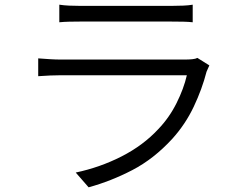

<svg xmlns="http://www.w3.org/2000/svg" viewBox="-20 -761 1040 819"><path d="M233 -741Q253 -738 274.5 -737Q296 -736 319 -736Q335 -736 374 -736Q413 -736 464 -736Q515 -736 566 -736Q617 -736 657 -736Q697 -736 715 -736Q738 -736 761.5 -737Q785 -738 802 -741V-666Q785 -668 762 -668.5Q739 -669 713 -669Q696 -669 656.5 -669Q617 -669 566.5 -669Q516 -669 465.5 -669Q415 -669 375.5 -669Q336 -669 319 -669Q297 -669 275 -668.5Q253 -668 233 -666ZM873 -482Q870 -475 866.5 -467.5Q863 -460 861 -455Q842 -381 806.5 -306Q771 -231 715 -169Q636 -83 544.5 -35.5Q453 12 358 38L303 -25Q407 -47 499 -94Q591 -141 655 -210Q702 -259 733 -321Q764 -383 777 -440Q765 -440 724.5 -440Q684 -440 628 -440Q572 -440 510 -440Q448 -440 391 -440Q334 -440 293 -440Q252 -440 238 -440Q220 -440 194.5 -439Q169 -438 143 -436V-512Q169 -510 193.5 -508.5Q218 -507 238 -507Q250 -507 289.5 -507Q329 -507 385.5 -507Q442 -507 503.5 -507Q565 -507 621.5 -507Q678 -507 718 -507Q758 -507 770 -507Q786 -507 800.5 -508.5Q815 -510 822 -514Z"/></svg>

Font: Source Han Sans SC Normal
Style: Regular
Weight: 350
Designer: Ryoko NISHIZUKA 西塚涼子 (kana, bopomofo & ideographs); Paul D. Hunt (Latin, Greek & Cyrillic); Sandoll Communications 산돌커뮤니
Foundry: Adobe
Version: Version 2.004;hotconv 1.0.118;makeotfexe 2.5.65603